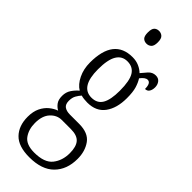

<svg xmlns="http://www.w3.org/2000/svg" viewBox="-317 -776 1046 1046"><g transform="rotate(45 206.0 -253.5)"><path d="M185 240Q101 240 62 199.5Q23 159 23 90Q23 49 37 20.5Q51 -8 72.5 -25.5Q94 -43 117 -51Q101 -59 88 -76Q75 -93 75 -123Q75 -152 89.5 -173.5Q104 -195 123 -211Q93 -229 73.5 -269Q54 -309 54 -359Q54 -544 198 -544Q226 -544 248.5 -534Q271 -524 286 -509Q298 -524 315.5 -543.5Q333 -563 358 -563Q379 -563 390 -548.5Q401 -534 401 -514Q401 -495 393 -482Q385 -469 368 -469Q368 -515 343 -515Q325 -515 304 -487Q317 -467 325.5 -439Q334 -411 334 -364Q334 -287 300 -240.5Q266 -194 198 -194Q187 -194 172.5 -195.5Q158 -197 150 -200Q139 -188 129.5 -171.5Q120 -155 120 -130Q120 -103 135.5 -92Q151 -81 178 -81H249Q319 -81 348.5 -40Q378 1 378 60Q378 142 329.5 191Q281 240 185 240ZM195 -229Q239 -229 258.5 -262.5Q278 -296 278 -365Q278 -442 257.5 -475Q237 -508 194 -508Q153 -508 132 -473Q111 -438 111 -364Q111 -229 195 -229ZM186 203Q264 203 295 164Q326 125 326 68Q326 18 305.5 -5.5Q285 -29 237 -29H167Q130 -29 102.5 0.5Q75 30 75 86Q75 135 99.5 169Q124 203 186 203ZM199 -649Q182 -649 171.5 -659.5Q161 -670 161 -698Q161 -726 171.5 -736.5Q182 -747 199 -747Q215 -747 226.5 -736.5Q238 -726 238 -698Q238 -670 226.5 -659.5Q215 -649 199 -649Z"/></g></svg>

Font: Noto Serif Ethiopic ExtraCondensed Light
Style: Regular
Weight: 300
Width: 2
Designer: Monotype Design Team
Foundry: Monotype Imaging Inc.
Version: Version 2.102; ttfautohint (v1.8.4.7-5d5b)